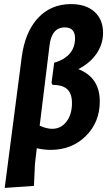

<svg xmlns="http://www.w3.org/2000/svg" viewBox="-20 -724 530 939"><path d="M3 195 86 -443Q102 -567 165.5 -635.5Q229 -704 327 -704Q400 -704 442 -666.5Q484 -629 484 -563Q484 -508 452 -461.5Q420 -415 363 -386Q468 -345 468 -228Q468 -126 399.5 -58.5Q331 9 228 9Q195 9 160 1L151 77L146 185ZM222 -500 174 -109Q209 -94 235 -94Q278 -94 305 -129Q332 -164 332 -220Q332 -266 309 -287.5Q286 -309 237 -309L232 -319L245 -417Q347 -448 347 -537Q347 -590 297 -590Q232 -590 222 -500Z"/></svg>

Font: Alegreya Sans ExtraBold
Style: Italic
Weight: 800
Italic angle: -7°
Designer: Juan Pablo del Peral
Foundry: Huerta Tipografica
Version: Version 2.007